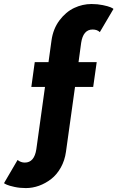

<svg xmlns="http://www.w3.org/2000/svg" viewBox="-148 -720 585 956"><path d="M-19.5 216.5Q-49 216.5 -75.5 210.8Q-102 205 -113.8 199.8Q-125.5 194.5 -128 192L-60.5 76.5Q-44.5 89.5 -24.5 89.5Q23 89.5 33 22.5L76 -287H8L25 -410.5H93.5L108.5 -519Q116.5 -576.5 148.2 -618.8Q180 -661 221.5 -680.5Q263 -700 308 -700Q337.5 -700 364 -694.5Q390.5 -689 402.5 -683.8Q414.5 -678.5 417 -675.5L349 -560Q336 -573 313 -573Q266 -573 256 -506L243 -410.5H333.5L316 -287H225.5L180.5 35.5Q174.5 79 154.8 114.2Q135 149.5 107 171.2Q79 193 46.5 204.8Q14 216.5 -19.5 216.5Z"/></svg>

Font: League Spartan
Style: Bold
Weight: 700
Foundry: The League of Moveable Type
Version: Version 2.002